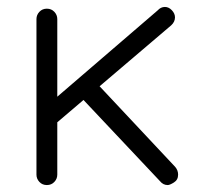

<svg xmlns="http://www.w3.org/2000/svg" viewBox="-20 -533 575 553"><path d="M115 0Q102 0 93.5 -9Q85 -18 85 -30V-478Q85 -490 93.5 -499Q102 -508 115 -508Q128 -508 136.5 -499Q145 -490 145 -478V-30Q145 -18 136.5 -9Q128 0 115 0ZM455 -513Q466 -513 475 -503.5Q484 -494 484 -483Q484 -470 473 -460L137 -174L134 -245L434 -503Q443 -513 455 -513ZM463 0Q450 0 441 -11L213 -253L258 -294L484 -53Q493 -43 493 -30Q493 -15 481 -7.5Q469 0 463 0Z"/></svg>

Font: zvoove
Style: Regular
Weight: 400
Designer: Vernon Adams (Nunito) & Andrew Paglinawan (Quicksand)
Foundry: zvoove
Version: Version 3.006